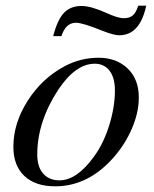

<svg xmlns="http://www.w3.org/2000/svg" viewBox="-20 -644 540 675"><path d="M468 -301Q468 -244 439.5 -182.5Q411 -121 362 -72Q279 11 174 11Q104 11 65.5 -25.5Q27 -62 27 -128Q27 -211 77.5 -290Q128 -369 207 -411Q263 -441 327 -441Q389 -441 428.5 -403.5Q468 -366 468 -301ZM384 -326Q384 -371 365 -395.5Q346 -420 313 -420Q246 -420 185 -329Q111 -216 111 -101Q111 -57 132 -33.5Q153 -10 189 -10Q250 -10 310 -93Q344 -139 364 -203.5Q384 -268 384 -326ZM466 -624H494Q472 -520 399 -520Q381 -520 342 -535Q271 -564 247 -564Q211 -564 196 -517H167Q182 -575 205 -599Q228 -623 267 -623Q299 -623 353 -599Q394 -580 415 -580Q435 -580 446.5 -589.5Q458 -599 466 -624Z"/></svg>

Font: STIX
Style: Italic
Weight: 400
Italic angle: -16.33°
Designer: MicroPress Inc., with final additions and corrections provided by Coen Hoffman, Elsevier (retired)
Version: Version 1.1.1